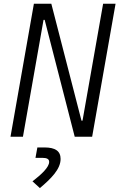

<svg xmlns="http://www.w3.org/2000/svg" viewBox="-20 -713 626 1001"><path d="M369.6 0H460.4L582.5 -693.4H517.6L410.2 -84H404.8L247.6 -693.4H156.7L34.7 0H99.6L207 -609.4H212.9ZM188 267.6C246.1 218.3 295.9 169.4 295.9 115.7C295.9 74.7 268.6 55.7 211.4 55.7H174.8L165 109.9H200.2C224.6 109.9 236.3 116.2 236.3 130.9C236.3 158.7 196.8 195.8 149.4 232.4Z"/></svg>

Font: Cascadia Code NF Light
Style: Italic
Weight: 300
Italic angle: -10°
Monospace: yes
Designer: Aaron Bell
Foundry: Saja Typeworks
Version: Version 2404.023